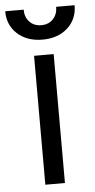

<svg xmlns="http://www.w3.org/2000/svg" viewBox="-105 -777 401 810"><g transform="rotate(-5 96.0 -372.0)"><path d="M53.7 0V-545.9H136.7V0ZM95.7 -610.8Q30.3 -610.8 -10.5 -647.7Q-51.3 -684.6 -51.3 -743.7H26.9Q26.9 -711.9 45.9 -691.9Q64.9 -671.9 95.7 -671.9Q126.5 -671.9 145.5 -691.9Q164.6 -711.9 164.6 -743.7H242.7Q242.7 -684.6 201.9 -647.7Q161.1 -610.8 95.7 -610.8Z"/></g></svg>

Font: Inter Tight
Style: Regular
Weight: 400
Designer: Rasmus Andersson
Foundry: rsms
Version: Version 3.002